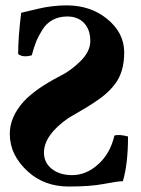

<svg xmlns="http://www.w3.org/2000/svg" viewBox="-20 -678 519 708"><path d="M58.1 -630.9Q46.9 -540 46.9 -479Q64 -464.8 97.2 -474.1Q105 -503.9 113.5 -524.9Q122.1 -545.9 137 -569.3Q151.9 -592.8 175 -605Q198.2 -617.2 228 -617.2Q267.1 -617.2 290 -593Q313 -568.8 313 -526.9Q313 -488.8 277.6 -453.4Q242.2 -418 202.1 -397.9Q111.3 -351.1 67.9 -304.2Q16.1 -247.1 16.1 -184.1Q16.1 -105.5 84 -44.4Q145 10.3 234.9 9.8Q314 9.8 364.5 0Q415 -9.8 433.1 -9.8Q452.1 -73.7 452.1 -174.8Q418 -183.6 401.9 -178.2Q386.7 -112.3 342.3 -72.3Q297.9 -32.2 246.1 -32.2Q200.2 -32.2 171.1 -55.2Q142.1 -78.1 142.1 -115.2Q142.1 -180.2 232.9 -243.2Q244.1 -250 283 -272.5Q321.8 -294.9 352.8 -317.9Q383.8 -340.8 404.8 -369.1Q438 -413.1 438 -484.9Q438 -558.1 373 -609.9Q313 -657.7 227.1 -658.2Q171.9 -658.2 117.4 -645Q63 -631.8 58.1 -630.9Z"/></svg>

Font: Linux Libertine
Style: Bold
Weight: 700
Designer: Philipp H. Poll
Foundry: Philipp H. Poll
Version: Version 5.0.3